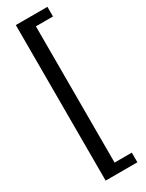

<svg xmlns="http://www.w3.org/2000/svg" viewBox="-257 -784 811 1069"><g transform="rotate(-30 148.0 -250.0)"><path d="M274.9 188V250H70.8V-750H273.9V-688H164.1V188Z"/></g></svg>

Font: Lobster Two
Style: Bold
Weight: 700
Designer: Pablo Impallari
Foundry: Pablo Impallari. www.impallari.com
Version: Version 1.006